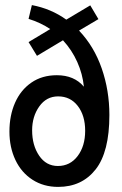

<svg xmlns="http://www.w3.org/2000/svg" viewBox="-20 -721 480 753"><path d="M409 -270Q409 -125 355 -56.5Q301 12 208 12Q151 12 107.5 -16Q64 -44 40.5 -93.5Q17 -143 17 -205Q17 -268 39 -318Q61 -368 103 -397Q145 -426 203 -426Q271 -426 309 -381Q304 -431 283 -478Q262 -525 227 -563L125 -502L92 -556L177 -607Q140 -632 92 -647L105 -701Q180 -687 240 -644L334 -700L366 -646L290 -601Q349 -539 379 -452.5Q409 -366 409 -270ZM314 -208Q314 -268 285 -305.5Q256 -343 208 -343Q162 -343 134 -303.5Q106 -264 106 -210Q106 -151 133.5 -110.5Q161 -70 207 -70Q255 -70 284.5 -109Q314 -148 314 -208Z"/></svg>

Font: Cabin Condensed
Style: Regular
Weight: 400
Width: 3
Designer: Pablo Impallari
Foundry: Pablo Impallari. http://www.impallari.com Igino Marini. http://www.ikern.com
Version: Version 2.200